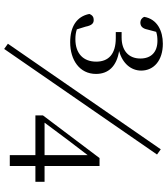

<svg xmlns="http://www.w3.org/2000/svg" viewBox="40 -815 802 922"><g transform="rotate(90 441.0 -354.0)"><path d="M215 27 722 -707 697 -725 190 9ZM183 -290C268 -290 335 -335 335 -414C335 -474 298 -513 225 -525C284 -541 319 -582 319 -631C319 -692 270 -735 190 -735C128 -735 72 -708 61 -646C66 -633 77 -627 88 -627C105 -627 117 -636 122 -662L133 -703C148 -708 162 -709 176 -709C230 -709 261 -679 261 -627C261 -569 221 -537 160 -537H134V-509H163C240 -509 276 -474 276 -415C276 -354 238 -315 168 -315C151 -315 136 -317 121 -322L108 -364C102 -394 92 -403 76 -403C63 -403 53 -398 47 -382C59 -321 108 -290 183 -290ZM725 0H777V-123H853V-167H777V-431H739L534 -159V-123H725ZM569 -167 654 -281 725 -374V-167Z"/></g></svg>

Font: Noto Serif CJK SC Light
Style: Regular
Weight: 300
Designer: Ryoko NISHIZUKA 西塚涼子 (kana & ideographs); Frank Grießhammer (Latin, Greek & Cyrillic); Wenlong ZHANG 张文龙 (bopomofo); San
Foundry: Adobe
Version: Version 2.001;hotconv 1.1.0;makeotfexe 2.6.0